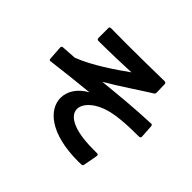

<svg xmlns="http://www.w3.org/2000/svg" viewBox="-175 -1039 1350 1350"><g transform="rotate(45 500.0 -364.5)"><path d="M783 37 803 -70C804 -80 799 -85 790 -85H751C551 -85 470 -142 470 -205C470 -265 542 -330 657 -356C682 -362 712 -366 743 -369C803 -375 867 -376 917 -376C926 -377 931 -381 931 -389V-390V-391L925 -488C924 -497 919 -502 911 -502L910 -501C749 -495 602 -480 461 -466C568 -528 689 -611 776 -665C782 -669 785 -674 785 -681L783 -765C782 -774 777 -779 768 -779C662 -777 526 -775 399 -775C342 -775 287 -775 238 -776C229 -776 224 -772 224 -764V-762V-664C225 -655 229 -650 239 -650C346 -650 462 -654 559 -658C470 -594 328 -496 204 -449L95 -442C86 -441 81 -437 81 -429V-427L88 -323C88 -315 93 -310 100 -310C101 -310 102 -310 103 -311C226 -326 345 -340 450 -350C375 -310 333 -245 333 -179C333 -66 455 50 737 50C747 50 757 50 768 49C776 49 782 45 783 37Z"/></g></svg>

Font: LINE Seed JP App_OTF Bold
Style: Regular
Weight: 700
Designer: LINE & Fontrix & Fontworks
Version: Version 1.009